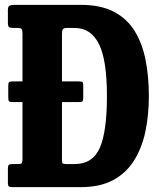

<svg xmlns="http://www.w3.org/2000/svg" viewBox="-20 -770 651 790"><path d="M12.5 -17V-75.5Q12.5 -87.5 15.8 -91.2Q19 -95 31 -95H55.5Q67.5 -95 70 -99.5Q72.5 -104 72.5 -116.5V-350H35Q21 -350 17.5 -353Q14 -356 14 -367.5V-418Q14 -428 17.2 -431.5Q20.5 -435 33 -435H72.5V-631.5Q72.5 -645.5 69.2 -650.2Q66 -655 52 -655H39Q22.5 -655 17.5 -658.2Q12.5 -661.5 12.5 -676V-729.5Q12.5 -742.5 19 -746.2Q25.5 -750 39.5 -750H312.5Q394 -750 448.2 -721.8Q502.5 -693.5 534 -642.5Q565.5 -591.5 579 -523.2Q592.5 -455 592.5 -375Q592.5 -295 577.8 -226.8Q563 -158.5 530.2 -107.5Q497.5 -56.5 444 -28.2Q390.5 0 312.5 0H33Q21 0 16.8 -2.8Q12.5 -5.5 12.5 -17ZM254.5 -95H287.5Q361.5 -95 390.8 -162Q420 -229 420 -375Q420 -523 387 -589Q354 -655 287.5 -655H253Q244.5 -655 239.8 -650.8Q235 -646.5 235 -630V-435H304.5Q317 -435 319.8 -432Q322.5 -429 322.5 -418.5V-368.5Q322.5 -357.5 320 -353.8Q317.5 -350 303.5 -350H235V-115Q235 -101 237.5 -98Q240 -95 254.5 -95Z"/></svg>

Font: Besley* Condensed
Style: Bold
Weight: 700
Width: 3
Designer: Owen Earl
Foundry: indestructible type*
Version: Version 3.000; ttfautohint (v1.8.3)